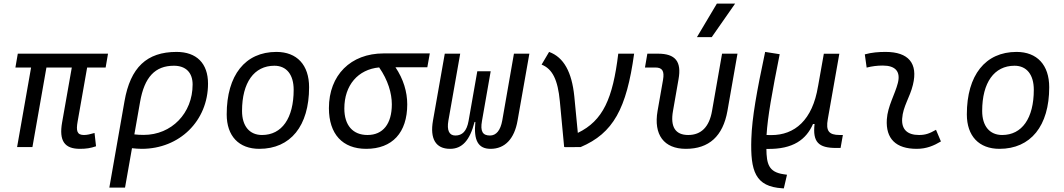

<svg xmlns="http://www.w3.org/2000/svg" viewBox="-20 -815 5899 1064"><path d="M422.4 9.8C459 9.8 481.4 5.9 512.2 -4.4L503.9 -78.1C480.5 -71.3 462.9 -66.9 445.3 -66.9C406.7 -66.9 400.9 -89.4 410.2 -141.6L462.9 -440.9H565.4L578.6 -517.6H78.6L65.4 -440.9H152.3L74.7 0H159.7L237.3 -440.9H377.9L324.2 -136.7C306.2 -34.7 337.4 9.8 422.4 9.8Z M958.5 -527.3C793.5 -527.3 702.6 -441.4 669.9 -253.9L585.9 224.6H672.9L711.4 6.3C729.5 8.3 747.1 9.8 765.6 9.8C975.1 9.8 1132.8 -145.5 1132.8 -351.6C1132.8 -463.9 1069.3 -527.3 958.5 -527.3ZM724.6 -70.3 756.3 -250.5C780.3 -387.7 839.4 -450.7 943.8 -450.7C1009.8 -450.7 1047.4 -412.6 1047.4 -346.7C1047.4 -187.5 930.7 -67.4 776.4 -67.4C757.3 -67.4 739.7 -68.4 724.6 -70.3Z M1417 9.8C1590.3 9.8 1692.9 -117.2 1692.9 -331.5C1692.9 -455.1 1625.5 -527.3 1511.7 -527.3C1338.9 -527.3 1236.3 -398.4 1236.3 -181.2C1236.3 -61 1303.7 9.8 1417 9.8ZM1432.1 -66.9C1362.8 -66.9 1321.3 -116.2 1321.3 -200.2C1321.3 -357.4 1388.2 -450.7 1500.5 -450.7C1568.4 -450.7 1607.4 -400.9 1607.4 -317.4C1607.4 -159.7 1542 -66.9 1432.1 -66.9Z M2009.3 9.8C2154.3 9.8 2236.8 -80.1 2236.8 -236.8C2236.8 -305.7 2215.8 -376.5 2171.4 -442.4H2348.1L2361.8 -519H2106C1923.3 -519 1802.7 -398.4 1802.7 -215.8C1802.7 -72.3 1877.9 9.8 2009.3 9.8ZM2081.1 -441.4C2129.9 -371.6 2151.4 -298.3 2151.4 -236.8C2151.4 -128.9 2102.5 -66.9 2016.6 -66.9C1935.1 -66.9 1888.2 -120.6 1888.2 -213.9C1888.2 -342.8 1963.9 -430.2 2081.1 -441.4Z M2698.7 9.8C2778.3 9.8 2830.6 -45.9 2848.1 -146.5L2913.6 -517.6H2828.1L2763.2 -146.5C2753.4 -93.3 2730.5 -64 2695.3 -64C2654.8 -64 2640.6 -86.9 2650.9 -144.5L2699.2 -419.9H2625L2576.7 -145C2566.4 -87.4 2541.5 -64 2503.4 -64C2468.8 -64 2455.6 -93.3 2464.8 -146.5L2530.3 -517.6H2444.8L2379.4 -146.5C2361.8 -45.9 2394.5 9.8 2474.1 9.8C2541 9.8 2583.5 -36.6 2609.9 -139.2H2614.3C2604 -36.6 2629.9 9.8 2698.7 9.8Z M3106.4 0.5 3111.8 -1.5 3110.4 0.5 3197.8 0C3378.4 -76.7 3452.1 -212.4 3494.1 -517.6H3406.2C3376 -268.6 3321.8 -146 3182.1 -78.6L3162.6 -281.2C3148.9 -415.5 3104.5 -497.6 3022.9 -527.3L2981.4 -457C3041.5 -433.1 3071.3 -373 3082.5 -253.4Z M3780.8 9.8C3909.2 9.8 3986.3 -60.5 4011.2 -200.2L4066.9 -517.6H3981.4L3925.8 -200.2C3910.6 -111.8 3865.7 -66.9 3793.9 -66.9C3722.7 -66.9 3693.8 -111.8 3709.5 -200.2L3740.2 -376C3757.8 -474.1 3723.1 -517.6 3626 -517.6H3567.4L3554.2 -440.9H3611.8C3650.4 -440.9 3662.6 -421.4 3654.3 -372.6L3624 -200.2C3601.1 -68.4 3659.2 9.8 3780.8 9.8ZM3842.3 -609.4H3924.3L4053.7 -794.9H3952.6Z M4323.7 229 4341.3 153.3 4321.3 150.4C4240.2 138.2 4228 93.8 4227.1 10.3H4231.4C4375.5 12.7 4447.8 -42 4485.4 -127.9H4494.1C4482.4 -26.9 4516.6 4.9 4613.3 4.9H4638.2L4650.9 -66.9H4633.3C4572.8 -66.9 4555.7 -89.8 4567.4 -154.8L4631.3 -517.1H4545.4L4513.2 -335.9V-336.9C4482.9 -149.4 4383.8 -65.9 4253.9 -66.4L4228 -66.9C4233.9 -166.5 4258.3 -301.8 4300.8 -514.6L4220.2 -527.3C4173.8 -308.6 4147.5 -165 4143.6 -44.9C4138.2 132.8 4164.6 219.2 4315.9 228.5Z M5167 -95.7C5130.4 -74.7 5107.9 -66.9 5072.8 -66.9C5007.8 -66.9 4975.6 -98.1 4979.5 -157.7C4983.9 -225.6 5022.5 -275.4 5039.1 -345.2C5068.4 -464.4 5014.2 -527.3 4887.7 -527.3C4849.1 -527.3 4810.5 -524.4 4772.5 -513.7L4782.7 -440.4C4812.5 -448.2 4842.3 -451.7 4872.1 -451.7C4942.4 -451.7 4971.7 -418.5 4955.6 -355C4940.4 -293.9 4898.9 -226.1 4894.5 -153.3C4887.7 -46.4 4944.8 9.8 5060.1 9.8C5115.2 9.8 5155.8 -8.3 5194.3 -31.2Z M5518.6 9.8C5691.9 9.8 5794.4 -117.2 5794.4 -331.5C5794.4 -455.1 5727.1 -527.3 5613.3 -527.3C5440.4 -527.3 5337.9 -398.4 5337.9 -181.2C5337.9 -61 5405.3 9.8 5518.6 9.8ZM5533.7 -66.9C5464.4 -66.9 5422.9 -116.2 5422.9 -200.2C5422.9 -357.4 5489.7 -450.7 5602.1 -450.7C5669.9 -450.7 5709 -400.9 5709 -317.4C5709 -159.7 5643.6 -66.9 5533.7 -66.9Z"/></svg>

Font: Cascadia Mono NF SemiLight
Style: Italic
Weight: 350
Italic angle: -10°
Monospace: yes
Designer: Aaron Bell
Foundry: Saja Typeworks
Version: Version 2404.023